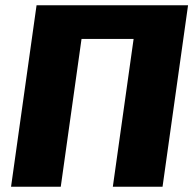

<svg xmlns="http://www.w3.org/2000/svg" viewBox="-20 -710 742 730"><path d="M695 -690 598 0H409L488 -562H290L211 0H22L119 -690Z"/></svg>

Font: Exo 2.0 Extra Bold
Style: Italic
Weight: 800
Italic angle: -8°
Designer: Natanael Gama
Version: Version 1.001;PS 001.001;hotconv 1.0.70;makeotf.lib2.5.58329